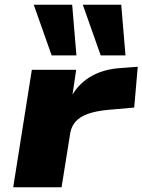

<svg xmlns="http://www.w3.org/2000/svg" viewBox="-20 -794 604 814"><path d="M36 0 115 -498H303L284 -370H276Q302 -430 359 -466Q416 -502 499 -506L564 -511L549 -338L435 -328Q385 -323 352 -311Q319 -299 301 -279Q283 -259 278 -231L241 0ZM407 -559 331 -774H494L512 -559ZM199 -559 123 -774H286L304 -559Z"/></svg>

Font: Nunito Sans 10pt Expanded Black
Style: Italic
Weight: 900
Width: 7
Italic angle: -9°
Designer: Vernon Adams
Foundry: Vernon Adams
Version: Version 3.101;gftools[0.9.27]